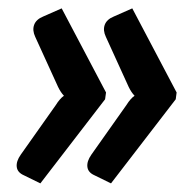

<svg xmlns="http://www.w3.org/2000/svg" viewBox="-20 -495 458 452"><path d="M291.4 -475.3 395.8 -277.3 393.7 -261.3 241.3 -63.3 202.3 -82.4Q187.2 -89.1 185.7 -102.2Q184.2 -115.3 195 -130.8L277.9 -248.1Q282.3 -255.3 287 -260.6Q291.6 -266 296.8 -269.6Q289.2 -277.4 282.9 -290.4L229.2 -408.3Q221.9 -423.7 226.6 -436.6Q231.3 -449.4 247.9 -456.1L291.4 -475.3ZM125.2 -475.3 229.6 -277.3 227.4 -261.3 75 -63.3 36.1 -82.4Q20.9 -89.1 19.4 -102.2Q17.9 -115.3 28.8 -130.8L111.7 -248.1Q116.1 -255.3 120.8 -260.6Q125.4 -266 130.5 -269.6Q123 -277.4 116.7 -290.4L62.9 -408.3Q55.7 -423.7 60.4 -436.6Q65.1 -449.4 81.6 -456.1L125.2 -475.3Z"/></svg>

Font: Aleo
Style: Italic
Weight: 400
Italic angle: -7°
Designer: Alessio Laiso
Foundry: Alessio Laiso
Version: Version 2.001;gftools[0.9.29]